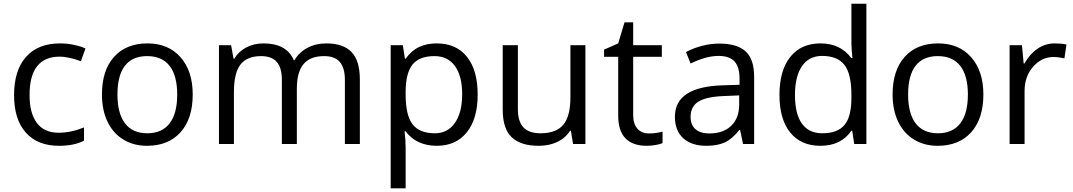

<svg xmlns="http://www.w3.org/2000/svg" viewBox="-20 -780 5811 1040"><path d="M299.8 9.8Q183.6 9.8 119.9 -61.8Q56.2 -133.3 56.2 -264.2Q56.2 -398.4 120.8 -471.7Q185.5 -544.9 305.2 -544.9Q343.8 -544.9 382.3 -536.6Q420.9 -528.3 442.9 -517.1L418 -448.2Q391.1 -459 359.4 -466.1Q327.6 -473.1 303.2 -473.1Q140.1 -473.1 140.1 -265.1Q140.1 -166.5 179.9 -113.8Q219.7 -61 297.9 -61Q364.7 -61 435.1 -89.8V-18.1Q381.3 9.8 299.8 9.8Z M1023.9 -268.1Q1023.9 -137.2 958 -63.7Q892.1 9.8 775.9 9.8Q704.1 9.8 648.4 -23.9Q592.8 -57.6 562.5 -120.6Q532.2 -183.6 532.2 -268.1Q532.2 -398.9 597.7 -471.9Q663.1 -544.9 779.3 -544.9Q891.6 -544.9 957.8 -470.2Q1023.9 -395.5 1023.9 -268.1ZM616.2 -268.1Q616.2 -165.5 657.2 -111.8Q698.2 -58.1 777.8 -58.1Q857.4 -58.1 898.7 -111.6Q939.9 -165 939.9 -268.1Q939.9 -370.1 898.7 -423.1Q857.4 -476.1 776.9 -476.1Q697.3 -476.1 656.7 -423.8Q616.2 -371.6 616.2 -268.1Z M1848.1 0V-348.1Q1848.1 -412.1 1820.8 -444.1Q1793.5 -476.1 1735.8 -476.1Q1660.2 -476.1 1624 -432.6Q1587.9 -389.2 1587.9 -298.8V0H1506.8V-348.1Q1506.8 -412.1 1479.5 -444.1Q1452.1 -476.1 1394 -476.1Q1317.9 -476.1 1282.5 -430.4Q1247.1 -384.8 1247.1 -280.8V0H1166V-535.2H1231.9L1245.1 -461.9H1249Q1272 -501 1313.7 -522.9Q1355.5 -544.9 1407.2 -544.9Q1532.7 -544.9 1571.3 -454.1H1575.2Q1599.1 -496.1 1644.5 -520.5Q1689.9 -544.9 1748 -544.9Q1838.9 -544.9 1884 -498.3Q1929.2 -451.7 1929.2 -349.1V0Z M2345.2 9.8Q2293 9.8 2249.8 -9.5Q2206.5 -28.8 2177.2 -68.8H2171.4Q2177.2 -22 2177.2 20V240.2H2096.2V-535.2H2162.1L2173.3 -461.9H2177.2Q2208.5 -505.9 2250 -525.4Q2291.5 -544.9 2345.2 -544.9Q2451.7 -544.9 2509.5 -472.2Q2567.4 -399.4 2567.4 -268.1Q2567.4 -136.2 2508.5 -63.2Q2449.7 9.8 2345.2 9.8ZM2333.5 -476.1Q2251.5 -476.1 2214.8 -430.7Q2178.2 -385.3 2177.2 -286.1V-268.1Q2177.2 -155.3 2214.8 -106.7Q2252.4 -58.1 2335.4 -58.1Q2404.8 -58.1 2444.1 -114.3Q2483.4 -170.4 2483.4 -269Q2483.4 -369.1 2444.1 -422.6Q2404.8 -476.1 2333.5 -476.1Z M2785.2 -535.2V-188Q2785.2 -122.6 2814.9 -90.3Q2844.7 -58.1 2908.2 -58.1Q2992.2 -58.1 3031 -104Q3069.8 -149.9 3069.8 -253.9V-535.2H3150.9V0H3084L3072.3 -71.8H3067.9Q3043 -32.2 2998.8 -11.2Q2954.6 9.8 2897.9 9.8Q2800.3 9.8 2751.7 -36.6Q2703.1 -83 2703.1 -185.1V-535.2Z M3495.6 -57.1Q3517.1 -57.1 3537.1 -60.3Q3557.1 -63.5 3568.8 -66.9V-4.9Q3555.7 1.5 3530 5.6Q3504.4 9.8 3483.9 9.8Q3328.6 9.8 3328.6 -153.8V-472.2H3252V-511.2L3328.6 -544.9L3362.8 -659.2H3409.7V-535.2H3564.9V-472.2H3409.7V-157.2Q3409.7 -108.9 3432.6 -83Q3455.6 -57.1 3495.6 -57.1Z M4004.9 0 3988.8 -76.2H3984.9Q3944.8 -25.9 3905 -8.1Q3865.2 9.8 3805.7 9.8Q3726.1 9.8 3680.9 -31.2Q3635.7 -72.3 3635.7 -147.9Q3635.7 -310.1 3895 -317.9L3985.8 -320.8V-354Q3985.8 -417 3958.7 -447Q3931.6 -477.1 3872.1 -477.1Q3805.2 -477.1 3720.7 -436L3695.8 -498Q3735.4 -519.5 3782.5 -531.7Q3829.6 -543.9 3877 -543.9Q3972.7 -543.9 4018.8 -501.5Q4064.9 -459 4064.9 -365.2V0ZM3821.8 -57.1Q3897.5 -57.1 3940.7 -98.6Q3983.9 -140.1 3983.9 -214.8V-263.2L3902.8 -259.8Q3806.2 -256.3 3763.4 -229.7Q3720.7 -203.1 3720.7 -147Q3720.7 -103 3747.3 -80.1Q3773.9 -57.1 3821.8 -57.1Z M4596.2 -71.8H4591.8Q4535.6 9.8 4423.8 9.8Q4318.8 9.8 4260.5 -62Q4202.1 -133.8 4202.1 -266.1Q4202.1 -398.4 4260.7 -471.7Q4319.3 -544.9 4423.8 -544.9Q4532.7 -544.9 4590.8 -465.8H4597.2L4593.8 -504.4L4591.8 -542V-759.8H4672.9V0H4606.9ZM4434.1 -58.1Q4517.1 -58.1 4554.4 -103.3Q4591.8 -148.4 4591.8 -249V-266.1Q4591.8 -379.9 4554 -428.5Q4516.1 -477.1 4433.1 -477.1Q4361.8 -477.1 4324 -421.6Q4286.1 -366.2 4286.1 -265.1Q4286.1 -162.6 4323.7 -110.4Q4361.3 -58.1 4434.1 -58.1Z M5306.6 -268.1Q5306.6 -137.2 5240.7 -63.7Q5174.8 9.8 5058.6 9.8Q4986.8 9.8 4931.2 -23.9Q4875.5 -57.6 4845.2 -120.6Q4814.9 -183.6 4814.9 -268.1Q4814.9 -398.9 4880.4 -471.9Q4945.8 -544.9 5062 -544.9Q5174.3 -544.9 5240.5 -470.2Q5306.6 -395.5 5306.6 -268.1ZM4898.9 -268.1Q4898.9 -165.5 4939.9 -111.8Q4981 -58.1 5060.5 -58.1Q5140.1 -58.1 5181.4 -111.6Q5222.7 -165 5222.7 -268.1Q5222.7 -370.1 5181.4 -423.1Q5140.1 -476.1 5059.6 -476.1Q4980 -476.1 4939.5 -423.8Q4898.9 -371.6 4898.9 -268.1Z M5692.9 -544.9Q5728.5 -544.9 5756.8 -539.1L5745.6 -463.9Q5712.4 -471.2 5687 -471.2Q5622.1 -471.2 5575.9 -418.5Q5529.8 -365.7 5529.8 -287.1V0H5448.7V-535.2H5515.6L5524.9 -436H5528.8Q5558.6 -488.3 5600.6 -516.6Q5642.6 -544.9 5692.9 -544.9Z"/></svg>

Font: f0_46825 
Style: Regular
Weight: 400
Foundry: Ascender Corporation
Version: Version 1.10